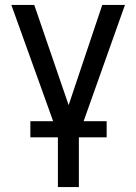

<svg xmlns="http://www.w3.org/2000/svg" viewBox="-20 -550 546 769"><path d="M117.2 -530.3 254.9 -128.9 389.6 -530.3H480.5L314.9 -64.5H407.2V0H295.9V199.2H211.9V0H101.6V-64.5H192.9L25.4 -530.3Z"/></svg>

Font: Pretendard
Style: Regular
Weight: 400
Designer: Base glyphs from Inter by Rasmus Andersson; Hangeul glyphs from Noto Sans CJK(Source Han Sans) by Jang Soo-young and Kan
Foundry: Kil Hyung-jin
Version: Version 1.309